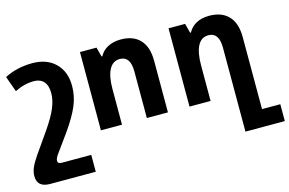

<svg xmlns="http://www.w3.org/2000/svg" viewBox="-94 -729 1786 1187"><g transform="rotate(-15 798.5 -136.0)"><path d="M95 239Q13 239 13 167Q13 142 24 115Q35 88 63 47L158 -89Q206 -159 226.5 -208.5Q247 -258 247 -302Q247 -351 224.5 -376Q202 -401 162 -401Q100 -401 39 -370L3 -470Q83 -511 181 -511Q274 -511 328.5 -457Q383 -403 383 -312Q383 -246 357 -185Q331 -124 274 -43L193 69Q173 96 173 112Q173 131 198 131H387V239Z M484 -501H590L606 -440H611Q629 -474 664 -492.5Q699 -511 747 -511Q827 -511 870 -465Q913 -419 913 -330V0H778V-299Q778 -396 710 -396Q666 -396 642.5 -353Q619 -310 619 -227V0H484Z M1345 -299Q1345 -396 1277 -396Q1232 -396 1209 -353Q1186 -310 1186 -227V0H1051V-501H1157L1173 -440H1178Q1196 -474 1230.5 -492.5Q1265 -511 1313 -511Q1393 -511 1436.5 -465Q1480 -419 1480 -330V131H1597V239H1345Z"/></g></svg>

Font: Noto Sans Armenian SmBd Narrow
Style: Regular
Weight: 600
Width: 4
Designer: Monotype Design team
Foundry: Monotype Imaging Inc.
Version: Version 1.000